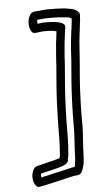

<svg xmlns="http://www.w3.org/2000/svg" viewBox="-110 -849 652 1117"><g transform="rotate(-10 216.5 -291.0)"><path d="M16 104C-7 135 -7 182 12 205C16 210 24 214 32 213C98 206 174 194 238 185H260C268 185 278 181 284 173C301 148 308 120 312 90L319 35C321 19 325 0 327 -18L335 -71C341 -135 346 -199 355 -263L360 -301C370 -378 387 -458 398 -537C406 -595 420 -647 431 -705L435 -731C436 -735 435 -740 433 -744C421 -767 394 -774 376 -778L353 -784C336 -787 321 -789 304 -791H303C276 -793 248 -798 214 -796H175C168 -796 158 -792 152 -785C128 -755 125 -708 142 -682C145 -677 153 -673 161 -673L200 -674C213 -675 220 -672 241 -671C258 -669 271 -666 284 -661C273 -615 264 -567 256 -515C245 -435 229 -359 218 -278L213 -241C204 -175 198 -111 192 -46L186 3C184 19 180 37 178 54L173 69C170 70 164 71 155 73C110 80 77 85 35 92C28 93 21 98 16 104ZM51 139C87 133 116 129 157 123C158 123 159 122 160 122C177 118 184 118 201 111C224 96 219 85 219 85L227 61V56C229 41 234 21 236 3L242 -48C248 -112 254 -177 263 -241L268 -278C279 -357 295 -433 306 -515C314 -565 323 -612 334 -658C336 -667 338 -671 338 -673C349 -707 280 -718 252 -721H250C236 -722 224 -725 205 -724L183 -723C182 -731 183 -739 185 -746H210C236 -748 263 -743 292 -741C309 -739 321 -737 336 -734L360 -730C370 -728 378 -723 383 -720L382 -707C372 -652 356 -599 348 -537C338 -460 321 -380 310 -301L305 -263C296 -198 290 -132 284 -69L277 -18C275 -2 271 17 269 35L262 90C259 110 255 124 251 135H239C180 143 110 154 50 161C49 153 49 145 51 139Z"/></g></svg>

Font: Hussar Pisanka
Style: OutKur
Weight: 400
Designer: Robert Jablonski
Foundry: Cannot Into Space Fonts
Version: Version 1.070